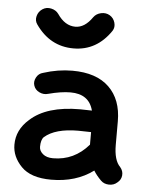

<svg xmlns="http://www.w3.org/2000/svg" viewBox="-49 -681 554 732"><g transform="rotate(5 228.0 -315.5)"><path d="M174 10Q96 10 59.5 -27.5Q23 -65 23 -111Q23 -168 70 -209Q133 -267 261 -267Q268 -267 283 -266.5Q298 -266 306 -266Q290 -328 219 -328Q183 -328 134 -315Q117 -310 100.5 -318Q84 -326 79 -342Q74 -357 82.5 -373Q91 -389 108 -393Q164 -411 219 -411Q311 -411 359.5 -364Q408 -317 408 -234V-144Q408 -85 432 -61Q444 -47 442.5 -30Q441 -13 427 -2Q414 10 395 9.5Q376 9 364 -3Q346 -21 335 -39Q269 10 174 10ZM215 -496Q125 -496 70 -575Q60 -589 64.5 -606.5Q69 -624 84 -634Q99 -644 117.5 -640Q136 -636 146 -622Q175 -579 215 -579Q251 -579 280 -621Q290 -635 308.5 -639Q327 -643 342 -634Q357 -625 362 -607.5Q367 -590 358 -576Q304 -496 215 -496ZM310 -136V-184Q301 -184 285 -184.5Q269 -185 261 -185Q173 -185 132 -149Q121 -138 121 -111Q121 -96 135 -84Q149 -72 174 -72Q255 -72 310 -136Z"/></g></svg>

Font: Hoogli
Style: Bold
Weight: 700
Designer: Anand Singh Naorem
Foundry: Brand New Type
Version: Version 1.00 b007